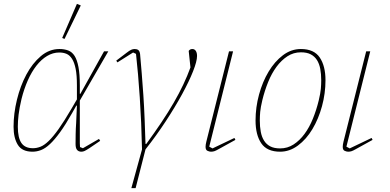

<svg xmlns="http://www.w3.org/2000/svg" viewBox="-20 -771 2015 991"><path d="M392 -252V-50Q392 -41 392 -32Q392 -23 393 -12L408 -6L491 -54L497 -44L441 -6Q424 5 416 8.5Q408 12 400 12Q386 12 378 3Q370 -6 370 -28Q370 -48 370.5 -78Q371 -108 373 -135L377 -226H374L352 -187Q318 -127 290 -88.5Q262 -50 238 -27.5Q214 -5 192 3.5Q170 12 148 12Q94 12 72 -23.5Q50 -59 50 -117Q50 -185 67.5 -256.5Q85 -328 116 -386Q147 -444 190.5 -481Q234 -518 287 -518Q312 -518 332 -510.5Q352 -503 365 -482.5Q378 -462 385 -425Q392 -388 392 -330V-287H395L517 -506H539ZM150 -6Q169 -6 188.5 -13.5Q208 -21 231 -43Q254 -65 282.5 -105Q311 -145 349 -210L377 -258V-307V-331Q377 -383 370.5 -415.5Q364 -448 352 -467Q340 -486 323.5 -493Q307 -500 286 -500Q253 -500 223 -482Q193 -464 168 -432Q143 -400 123.5 -356Q104 -312 91 -260Q80 -213 76 -179.5Q72 -146 72 -117Q72 -60 90.5 -33Q109 -6 150 -6ZM377 -751 397 -743 313 -570 301 -575Z M713 0Q710 -140 701.5 -267.5Q693 -395 682 -493L667 -500L586 -449L580 -458L634 -499Q648 -510 657 -514Q666 -518 675 -518Q687 -518 694 -512.5Q701 -507 703 -492Q707 -447 711.5 -393Q716 -339 720 -279Q724 -219 726.5 -155.5Q729 -92 731 -28H735Q778 -87 813.5 -140Q849 -193 877 -241.5Q905 -290 926 -334.5Q947 -379 963 -423L954 -508Q960 -518 973 -518Q984 -518 990.5 -508.5Q997 -499 997 -482Q997 -455 976.5 -403Q956 -351 920 -285Q884 -219 835.5 -145Q787 -71 731 0L680 200H658Z M1195 -49 1108 -1Q1094 7 1086 9.5Q1078 12 1069 12Q1061 12 1051 7.5Q1041 3 1041 -13Q1041 -24 1045 -40L1162 -506H1183L1060 -14L1077 -5L1190 -59Z M1426 -5Q1464 -5 1495.5 -25.5Q1527 -46 1552 -80Q1577 -114 1595 -158.5Q1613 -203 1625 -252Q1634 -290 1636 -312.5Q1638 -335 1638 -357Q1638 -389 1633 -415.5Q1628 -442 1616 -461Q1604 -480 1584 -490.5Q1564 -501 1533 -501Q1495 -501 1463.5 -480.5Q1432 -460 1407 -426Q1382 -392 1364 -347.5Q1346 -303 1334 -254Q1325 -216 1323 -193.5Q1321 -171 1321 -149Q1321 -117 1326 -90.5Q1331 -64 1343 -45Q1355 -26 1375 -15.5Q1395 -5 1426 -5ZM1426 12Q1358 12 1328.5 -31.5Q1299 -75 1299 -149Q1299 -217 1317 -283Q1335 -349 1366.5 -401.5Q1398 -454 1440.5 -486Q1483 -518 1533 -518Q1601 -518 1630.5 -474Q1660 -430 1660 -357Q1660 -289 1642 -223Q1624 -157 1592.5 -104.5Q1561 -52 1518 -20Q1475 12 1426 12Z M1903 -49 1816 -1Q1802 7 1794 9.5Q1786 12 1777 12Q1769 12 1759 7.5Q1749 3 1749 -13Q1749 -24 1753 -40L1870 -506H1891L1768 -14L1785 -5L1898 -59Z"/></svg>

Font: IBM Plex Serif Thin
Style: Italic
Weight: 100
Italic angle: -14°
Designer: Mike Abbink, Paul van der Laan, Pieter van Rosmalen
Foundry: Bold Monday
Version: Version 3.001